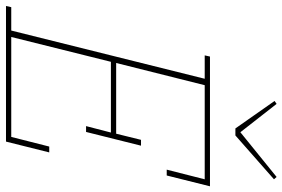

<svg xmlns="http://www.w3.org/2000/svg" viewBox="-178 -792 966 657"><g transform="rotate(90 305.5 -463.0)"><path d="M1 -18H81L246 -680H166L170 -698H614L577 -550H557L590 -680H268L192 -377H434L455 -462H475L428 -274H408L430 -359H188L103 -18H445L478 -148H498L461 0H-3ZM322 -919 332 -926 429 -802 582 -926 590 -917 440 -785H416Z"/></g></svg>

Font: IBM Plex Serif Thin
Style: Italic
Weight: 100
Italic angle: -14°
Designer: Mike Abbink, Paul van der Laan, Pieter van Rosmalen
Foundry: Bold Monday
Version: Version 3.001